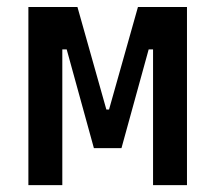

<svg xmlns="http://www.w3.org/2000/svg" viewBox="-20 -538 626 558"><path d="M276.4 -107.4 291 -219.7H296.9L380.9 -517.6H440.4V-394.5H412.1L333 -107.4ZM62.5 0V-517.6H161.1V0ZM252.9 -107.4 173.8 -394.5H145.5V-517.6H205.1L289.1 -219.7H293L302.7 -107.4ZM424.8 0V-517.6H523.4V0Z"/></svg>

Font: Cascadia Mono PL
Style: Regular
Weight: 400
Monospace: yes
Designer: Aaron Bell
Foundry: Saja Typeworks
Version: Version 2102.003